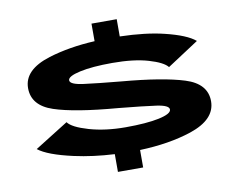

<svg xmlns="http://www.w3.org/2000/svg" viewBox="-80 -806 1119 937"><g transform="rotate(-10 480.0 -337.5)"><path d="M431 30V-58Q324.5 -63.5 232 -84Q106 -112 60 -148.5L226 -252.5Q246 -224.5 326 -201.2Q406 -178 506 -178Q610.5 -178 672.2 -191.2Q734 -204.5 734 -226Q734 -247 672.5 -255.8Q611 -264.5 486.5 -276.5Q274 -294 172 -328Q70 -362 70 -448.5Q70 -539.5 200.5 -580Q303 -611.5 429.5 -618V-705H554.5V-619.5Q683 -616 772.5 -594Q880 -568 921.5 -532.5L765.5 -430.5Q745 -456.5 673.8 -477.5Q602.5 -498.5 496 -498.5Q396 -498.5 335 -485Q274 -471.5 274 -451.5Q274 -430.5 340.2 -421.8Q406.5 -413 524.5 -402Q727.5 -384.5 833 -351.2Q938.5 -318 938.5 -231Q938.5 -140.5 811.5 -98Q701 -61.5 556 -56.5V30Z"/></g></svg>

Font: Anybody UltraExpanded Regular
Style: Bold
Weight: 700
Width: 9
Designer: Tyler Finck
Foundry: Etcetera Type Company
Version: Version 1.010; ttfautohint (v1.8.3) -l 8 -r 50 -G 200 -x 14 